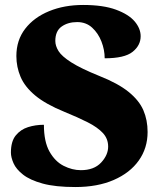

<svg xmlns="http://www.w3.org/2000/svg" viewBox="-20 -744 645 774"><path d="M284 10Q203 10 152 -4Q101 -18 73 -40Q45 -62 34.5 -86Q24 -110 24 -129Q24 -174 43.5 -198Q63 -222 93 -231.5Q123 -241 157 -241Q157 -173 179.5 -133Q202 -93 236.5 -75.5Q271 -58 306 -58Q359 -58 387.5 -88.5Q416 -119 416 -153Q416 -185 394.5 -208Q373 -231 333.5 -251Q294 -271 240 -293Q164 -324 122 -359Q80 -394 63 -434Q46 -474 46 -518Q46 -582 81.5 -628Q117 -674 178 -699Q239 -724 315 -724Q396 -724 447.5 -705Q499 -686 523 -657.5Q547 -629 547 -598Q547 -561 514.5 -535Q482 -509 402 -509Q402 -543 389 -576.5Q376 -610 351.5 -632.5Q327 -655 291 -655Q254 -655 228.5 -637Q203 -619 203 -579Q203 -559 216 -538Q229 -517 267.5 -492.5Q306 -468 380 -438Q456 -408 498.5 -373.5Q541 -339 558 -299.5Q575 -260 575 -212Q575 -147 539.5 -97Q504 -47 438.5 -18.5Q373 10 284 10Z"/></svg>

Font: Noto Serif Khmer Black
Style: Regular
Weight: 900
Version: Version 2.003